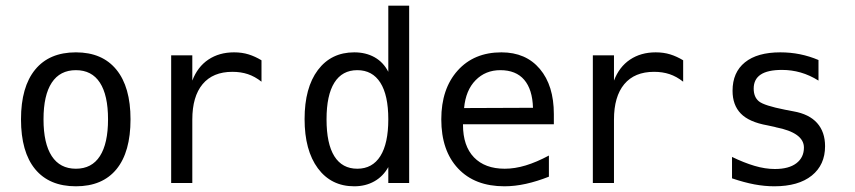

<svg xmlns="http://www.w3.org/2000/svg" viewBox="-20 -651 3040 683"><path d="M250 -401.4Q193.4 -401.4 164.1 -356.9Q134.8 -312.5 134.8 -226.6Q134.8 -140.6 164.1 -95.7Q193.4 -50.8 250 -50.8Q306.6 -50.8 335.4 -95.7Q364.3 -140.6 364.3 -226.6Q364.3 -312.5 335.4 -356.9Q306.6 -401.4 250 -401.4ZM250 -464.8Q343.8 -464.8 394 -403.3Q444.3 -341.8 444.3 -226.6Q444.3 -110.4 394.5 -49.3Q344.7 11.7 250 11.7Q155.3 11.7 105 -49.3Q54.7 -110.4 54.7 -226.6Q54.7 -341.8 105 -403.3Q155.3 -464.8 250 -464.8Z M910.2 -360.4Q886.7 -378.9 861.8 -387.2Q836.9 -395.5 806.6 -395.5Q737.3 -395.5 700.7 -351.6Q664.1 -307.6 664.1 -225.6V0H588.9V-454.1H664.1V-364.3Q682.6 -413.1 721.2 -439Q759.8 -464.8 812.5 -464.8Q840.8 -464.8 864.3 -457.5Q887.7 -450.2 910.2 -436.5Z M1361.3 -395.5V-630.9H1435.5V0H1361.3V-56.6Q1342.8 -23.4 1311.5 -5.9Q1280.3 11.7 1240.2 11.7Q1158.2 11.7 1110.8 -52.2Q1063.5 -116.2 1063.5 -227.5Q1063.5 -338.9 1110.8 -401.9Q1158.2 -464.8 1240.2 -464.8Q1281.2 -464.8 1312.5 -447.3Q1343.8 -429.7 1361.3 -395.5ZM1141.6 -226.6Q1141.6 -139.6 1169.4 -95.2Q1197.3 -50.8 1251 -50.8Q1304.7 -50.8 1333 -95.7Q1361.3 -140.6 1361.3 -226.6Q1361.3 -312.5 1333 -356.9Q1304.7 -401.4 1251 -401.4Q1197.3 -401.4 1169.4 -356.9Q1141.6 -312.5 1141.6 -226.6Z M1950.2 -245.1V-209H1627V-207Q1627 -131.8 1666 -91.3Q1705.1 -50.8 1775.4 -50.8Q1811.5 -50.8 1850.1 -62.5Q1888.7 -74.2 1932.6 -97.7V-22.5Q1890.6 -5.9 1851.1 2.9Q1811.5 11.7 1774.4 11.7Q1668.9 11.7 1609.4 -51.8Q1549.8 -115.2 1549.8 -226.6Q1549.8 -335 1607.9 -399.9Q1666 -464.8 1763.7 -464.8Q1850.6 -464.8 1900.4 -405.8Q1950.2 -346.7 1950.2 -245.1ZM1876 -267.6Q1874 -333 1844.7 -367.2Q1815.4 -401.4 1759.8 -401.4Q1707 -401.4 1671.9 -365.7Q1636.7 -330.1 1630.9 -266.6Z M2410.2 -360.4Q2386.7 -378.9 2361.8 -387.2Q2336.9 -395.5 2306.6 -395.5Q2237.3 -395.5 2200.7 -351.6Q2164.1 -307.6 2164.1 -225.6V0H2088.9V-454.1H2164.1V-364.3Q2182.6 -413.1 2221.2 -439Q2259.8 -464.8 2312.5 -464.8Q2340.8 -464.8 2364.3 -457.5Q2387.7 -450.2 2410.2 -436.5Z M2891.6 -437.5V-364.3Q2860.4 -383.8 2828.1 -393.1Q2795.9 -402.3 2761.7 -402.3Q2710.9 -402.3 2686 -385.7Q2661.1 -369.1 2661.1 -335.9Q2661.1 -305.7 2679.7 -290.5Q2698.2 -275.4 2772.5 -260.7L2802.7 -254.9Q2858.4 -245.1 2886.7 -213.4Q2915 -181.6 2915 -130.9Q2915 -64.5 2867.7 -26.4Q2820.3 11.7 2734.4 11.7Q2700.2 11.7 2663.6 4.9Q2627 -2 2584 -16.6V-92.8Q2626 -72.3 2664.1 -61Q2702.1 -49.8 2736.3 -49.8Q2786.1 -49.8 2813 -70.3Q2839.8 -90.8 2839.8 -126Q2839.8 -178.7 2740.2 -198.2L2737.3 -199.2L2710 -205.1Q2644.5 -216.8 2615.2 -247.1Q2585.9 -277.3 2585.9 -328.1Q2585.9 -393.6 2629.9 -429.2Q2673.8 -464.8 2755.9 -464.8Q2792 -464.8 2825.7 -458Q2859.4 -451.2 2891.6 -437.5Z"/></svg>

Font: BabelStone Mayan Numerals
Style: Regular
Weight: 400
Designer: Andrew West
Foundry: BabelStone
Version: Version 11.000 June 09, 2018